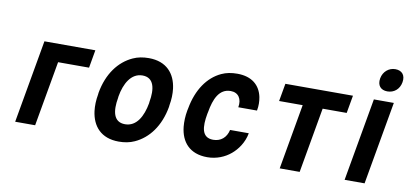

<svg xmlns="http://www.w3.org/2000/svg" viewBox="-70 -966 2559 1203"><g transform="rotate(10 1210.0 -364.0)"><path d="M468 -414 488 -528H164L71 0H198L271 -414Z M554 -269 553 -259C546 -220 545 -185 549 -152C561 -58 618 10 731 10C767 10 801 4 831 -10C917 -49 982 -134 1004 -259L1005 -269C1012 -308 1013 -343 1009 -376C997 -470 940 -538 827 -538C791 -538 757 -532 727 -518C641 -479 576 -394 554 -269ZM878 -269 877 -259C862 -176 825 -104 751 -104C676 -104 665 -175 680 -259L681 -269C695 -351 734 -424 807 -424C881 -424 893 -352 878 -269Z M1248 -257 1251 -271C1265 -353 1294 -424 1368 -424C1417 -424 1442 -386 1432 -332H1551C1557 -363 1556 -392 1551 -418C1536 -491 1483 -538 1390 -538C1353 -538 1320 -532 1290 -518C1206 -479 1146 -393 1124 -271L1121 -257C1114 -220 1113 -184 1116 -152C1126 -57 1182 10 1294 10C1353 10 1405 -12 1443 -44C1479 -74 1514 -122 1525 -183H1406C1395 -133 1360 -104 1312 -104C1237 -104 1233 -174 1248 -257Z M2107 -415 2127 -528H1697L1677 -415H1827L1754 0H1881L1954 -415Z M2294 0 2387 -528H2260L2167 0ZM2334 -592C2376 -592 2410 -619 2418 -665C2426 -711 2402 -738 2360 -738C2319 -738 2284 -709 2276 -665C2268 -619 2292 -592 2334 -592Z"/></g></svg>

Font: Asimov
Style: NarIt
Weight: 500
Designer: Google
Version: Version 2.000980; 2014